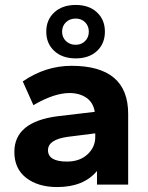

<svg xmlns="http://www.w3.org/2000/svg" viewBox="-20 -746 600 776"><path d="M211 10Q134 10 86 -27Q38 -64 38 -132Q38 -253 211 -276L363 -294Q357 -332 329 -351Q301 -370 261 -370Q199 -370 115 -321L72 -417Q164 -480 269 -480Q498 -480 498 -286V0H372V-55Q318 10 211 10ZM372 -540Q340 -510 286 -510Q232 -510 199.5 -540Q167 -570 167 -618Q167 -666 199.5 -696Q232 -726 286 -726Q340 -726 372 -696Q404 -666 404 -618Q404 -570 372 -540ZM251 -93Q302 -93 333.5 -122Q365 -151 365 -192V-207L254 -193Q174 -182 174 -139Q174 -93 251 -93ZM286 -565Q309 -565 324 -580Q339 -595 339 -618Q339 -641 324 -656Q309 -671 286 -671Q262 -671 246.5 -656Q231 -641 231 -618Q231 -595 246.5 -580Q262 -565 286 -565Z"/></svg>

Font: Gantari
Style: Bold
Weight: 700
Designer: Anugrah Pasau
Foundry: Lafontype
Version: Version 1.000